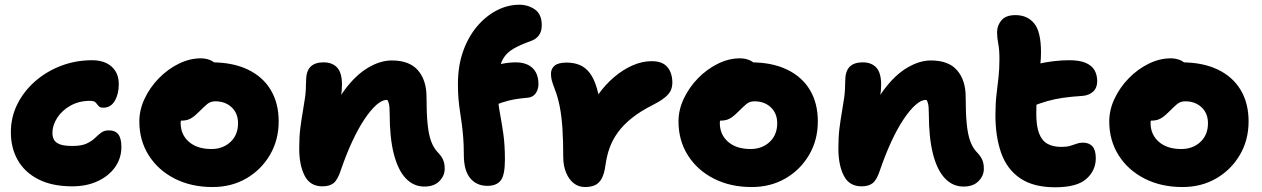

<svg xmlns="http://www.w3.org/2000/svg" viewBox="-20 -780 5344 813"><path d="M286 9Q201 9 143 -20.5Q85 -50 55.5 -101.5Q26 -153 26 -220Q26 -284 53.5 -339Q81 -394 129 -436Q177 -478 239 -501.5Q301 -525 371 -525Q405 -525 430 -513Q455 -501 469 -478.5Q483 -456 483 -424Q483 -382 466 -353Q449 -324 418 -324Q403 -324 397 -331.5Q391 -339 385 -346Q379 -353 361 -353Q315 -353 279 -333Q243 -313 222.5 -281.5Q202 -250 202 -216Q202 -202 208 -189.5Q214 -177 232 -169.5Q250 -162 287 -162Q325 -162 346.5 -172Q368 -182 381.5 -195Q395 -208 408 -218Q421 -228 441 -228Q468 -228 481 -211Q494 -194 494 -158Q494 -110 467.5 -72.5Q441 -35 394 -13Q347 9 286 9Z M880 12Q790 12 720 -23.5Q650 -59 610 -122Q570 -185 570 -266Q570 -315 592.5 -362.5Q615 -410 652.5 -448.5Q690 -487 736.5 -510Q783 -533 830 -533Q850 -533 867.5 -526.5Q885 -520 896 -506.5Q907 -493 907 -470Q907 -430 890 -399Q873 -368 822 -352Q803 -346 785.5 -332Q768 -318 756.5 -298.5Q745 -279 745 -259Q745 -210 780 -179.5Q815 -149 875 -149Q924 -149 956 -179Q988 -209 988 -258Q988 -300 961 -325.5Q934 -351 892 -351Q871 -351 857 -339Q843 -327 823 -307Q809 -293 797.5 -284.5Q786 -276 774 -272.5Q762 -269 746 -269Q727 -269 711.5 -284.5Q696 -300 696 -345Q696 -376 712 -406.5Q728 -437 754 -461.5Q780 -486 812 -501Q844 -516 876 -516Q966 -516 1029.5 -485.5Q1093 -455 1126.5 -399Q1160 -343 1160 -266Q1160 -187 1123 -124Q1086 -61 1023 -24.5Q960 12 880 12Z M1777 10Q1731 10 1698 -25Q1665 -60 1647.5 -128.5Q1630 -197 1630 -299Q1630 -315 1629 -327Q1628 -339 1624.5 -348.5Q1621 -358 1614 -365.5Q1607 -373 1596 -379Q1623 -378 1641.5 -374.5Q1660 -371 1669 -358.5Q1678 -346 1675 -317Q1656 -340 1643.5 -348.5Q1631 -357 1617 -357Q1598 -357 1574 -336Q1550 -315 1523.5 -275.5Q1497 -236 1471.5 -181Q1446 -126 1423 -59Q1410 -19 1393 -5Q1376 9 1345 9Q1293 9 1270 -36Q1247 -81 1247 -151Q1247 -200 1251.5 -236Q1256 -272 1261.5 -303Q1267 -334 1271.5 -366Q1276 -398 1276 -437Q1276 -478 1294.5 -497Q1313 -516 1350 -516Q1387 -516 1407.5 -494Q1428 -472 1428 -422Q1428 -394 1424 -373.5Q1420 -353 1415 -330.5Q1410 -308 1406 -274Q1402 -240 1402 -186L1359 -242Q1393 -337 1439.5 -399.5Q1486 -462 1538 -493Q1590 -524 1639 -524Q1714 -524 1750 -482Q1786 -440 1786 -370Q1786 -302 1790.5 -256Q1795 -210 1805.5 -182Q1816 -154 1832 -137Q1847 -122 1855 -106Q1863 -90 1863 -65Q1863 -36 1840.5 -13Q1818 10 1777 10Z M2044 7Q1998 7 1971 -25.5Q1944 -58 1944 -125Q1944 -166 1941.5 -197Q1939 -228 1935.5 -254.5Q1932 -281 1928 -306.5Q1924 -332 1921.5 -360.5Q1919 -389 1919 -424Q1919 -500 1940.5 -561.5Q1962 -623 1999.5 -667.5Q2037 -712 2083.5 -736Q2130 -760 2179 -760Q2216 -760 2245 -740Q2274 -720 2274 -673Q2274 -647 2262 -630.5Q2250 -614 2227 -606Q2182 -590 2154 -573.5Q2126 -557 2112 -534Q2098 -511 2093 -477Q2088 -443 2088 -390Q2088 -350 2095.5 -309Q2103 -268 2110.5 -219Q2118 -170 2118 -104Q2118 -38 2100 -15.5Q2082 7 2044 7ZM2027 -317Q1995 -317 1974 -334Q1953 -351 1953 -377Q1953 -415 1972.5 -445Q1992 -475 2027 -488Q2069 -503 2103 -509.5Q2137 -516 2164 -516Q2194 -516 2215.5 -505.5Q2237 -495 2248.5 -474.5Q2260 -454 2260 -424Q2260 -402 2248.5 -385Q2237 -368 2213 -366Q2165 -362 2134 -354Q2103 -346 2083.5 -337.5Q2064 -329 2051 -323Q2038 -317 2027 -317Z M2457 12Q2430 12 2409.5 -4Q2389 -20 2377 -49Q2365 -78 2365 -115Q2365 -185 2361.5 -237Q2358 -289 2350 -329.5Q2342 -370 2329 -403Q2319 -429 2316 -441.5Q2313 -454 2313 -468Q2313 -489 2328.5 -502Q2344 -515 2379 -515Q2411 -515 2435.5 -504.5Q2460 -494 2478 -470Q2496 -446 2508 -404.5Q2520 -363 2526 -300L2458 -278Q2480 -333 2511.5 -377.5Q2543 -422 2581 -454Q2619 -486 2659.5 -503.5Q2700 -521 2739 -521Q2785 -521 2806 -496Q2827 -471 2827 -429Q2827 -400 2808.5 -379.5Q2790 -359 2747 -337Q2693 -310 2656 -280.5Q2619 -251 2596 -219Q2573 -187 2561 -153Q2549 -119 2544 -82Q2539 -44 2527.5 -23.5Q2516 -3 2498.5 4.5Q2481 12 2457 12Z M3163 12Q3073 12 3003 -23.5Q2933 -59 2893 -122Q2853 -185 2853 -266Q2853 -315 2875.5 -362.5Q2898 -410 2935.5 -448.5Q2973 -487 3019.5 -510Q3066 -533 3113 -533Q3133 -533 3150.5 -526.5Q3168 -520 3179 -506.5Q3190 -493 3190 -470Q3190 -430 3173 -399Q3156 -368 3105 -352Q3086 -346 3068.5 -332Q3051 -318 3039.5 -298.5Q3028 -279 3028 -259Q3028 -210 3063 -179.5Q3098 -149 3158 -149Q3207 -149 3239 -179Q3271 -209 3271 -258Q3271 -300 3244 -325.5Q3217 -351 3175 -351Q3154 -351 3140 -339Q3126 -327 3106 -307Q3092 -293 3080.5 -284.5Q3069 -276 3057 -272.5Q3045 -269 3029 -269Q3010 -269 2994.5 -284.5Q2979 -300 2979 -345Q2979 -376 2995 -406.5Q3011 -437 3037 -461.5Q3063 -486 3095 -501Q3127 -516 3159 -516Q3249 -516 3312.5 -485.5Q3376 -455 3409.5 -399Q3443 -343 3443 -266Q3443 -187 3406 -124Q3369 -61 3306 -24.5Q3243 12 3163 12Z M4060 10Q4014 10 3981 -25Q3948 -60 3930.5 -128.5Q3913 -197 3913 -299Q3913 -315 3912 -327Q3911 -339 3907.5 -348.5Q3904 -358 3897 -365.5Q3890 -373 3879 -379Q3906 -378 3924.5 -374.5Q3943 -371 3952 -358.5Q3961 -346 3958 -317Q3939 -340 3926.5 -348.5Q3914 -357 3900 -357Q3881 -357 3857 -336Q3833 -315 3806.5 -275.5Q3780 -236 3754.5 -181Q3729 -126 3706 -59Q3693 -19 3676 -5Q3659 9 3628 9Q3576 9 3553 -36Q3530 -81 3530 -151Q3530 -200 3534.5 -236Q3539 -272 3544.5 -303Q3550 -334 3554.5 -366Q3559 -398 3559 -437Q3559 -478 3577.5 -497Q3596 -516 3633 -516Q3670 -516 3690.5 -494Q3711 -472 3711 -422Q3711 -394 3707 -373.5Q3703 -353 3698 -330.5Q3693 -308 3689 -274Q3685 -240 3685 -186L3642 -242Q3676 -337 3722.5 -399.5Q3769 -462 3821 -493Q3873 -524 3922 -524Q3997 -524 4033 -482Q4069 -440 4069 -370Q4069 -302 4073.5 -256Q4078 -210 4088.5 -182Q4099 -154 4115 -137Q4130 -122 4138 -106Q4146 -90 4146 -65Q4146 -36 4123.5 -13Q4101 10 4060 10Z M4448 13Q4356 13 4300 -25Q4244 -63 4219.5 -132Q4195 -201 4195 -292Q4195 -341 4199.5 -379Q4204 -417 4208 -452.5Q4212 -488 4212 -530Q4212 -570 4207 -595Q4202 -620 4202 -644Q4202 -672 4220.5 -694Q4239 -716 4280 -716Q4330 -716 4359 -681Q4388 -646 4388 -558Q4388 -533 4385 -505Q4382 -477 4378 -445.5Q4374 -414 4371 -377.5Q4368 -341 4368 -298Q4368 -246 4380 -215Q4392 -184 4415.5 -171Q4439 -158 4474 -158Q4497 -158 4512 -162.5Q4527 -167 4539 -171.5Q4551 -176 4565 -176Q4592 -176 4606 -160Q4620 -144 4620 -110Q4620 -58 4580 -22.5Q4540 13 4448 13ZM4344 -327Q4298 -308 4272.5 -329.5Q4247 -351 4247 -391Q4247 -423 4258 -449Q4269 -475 4315 -492Q4343 -502 4375.5 -509.5Q4408 -517 4442 -521Q4476 -525 4507 -525Q4552 -525 4578 -513.5Q4604 -502 4615 -482Q4626 -462 4626 -436Q4626 -408 4608.5 -392Q4591 -376 4564 -374Q4518 -371 4482.5 -366Q4447 -361 4415 -352Q4383 -343 4344 -327Z M4987 12Q4897 12 4827 -23.5Q4757 -59 4717 -122Q4677 -185 4677 -266Q4677 -315 4699.5 -362.5Q4722 -410 4759.5 -448.5Q4797 -487 4843.5 -510Q4890 -533 4937 -533Q4957 -533 4974.5 -526.5Q4992 -520 5003 -506.5Q5014 -493 5014 -470Q5014 -430 4997 -399Q4980 -368 4929 -352Q4910 -346 4892.5 -332Q4875 -318 4863.5 -298.5Q4852 -279 4852 -259Q4852 -210 4887 -179.5Q4922 -149 4982 -149Q5031 -149 5063 -179Q5095 -209 5095 -258Q5095 -300 5068 -325.5Q5041 -351 4999 -351Q4978 -351 4964 -339Q4950 -327 4930 -307Q4916 -293 4904.5 -284.5Q4893 -276 4881 -272.5Q4869 -269 4853 -269Q4834 -269 4818.5 -284.5Q4803 -300 4803 -345Q4803 -376 4819 -406.5Q4835 -437 4861 -461.5Q4887 -486 4919 -501Q4951 -516 4983 -516Q5073 -516 5136.5 -485.5Q5200 -455 5233.5 -399Q5267 -343 5267 -266Q5267 -187 5230 -124Q5193 -61 5130 -24.5Q5067 12 4987 12Z"/></svg>

Font: Shantell Sans ExtraBold
Style: Regular
Weight: 800
Designer: Stephen Nixon, Anya Danilova, Shantell Martin
Foundry: Arrow Type
Version: Version 1.011;[c5ecc13dd]